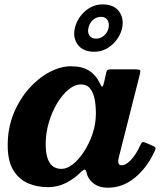

<svg xmlns="http://www.w3.org/2000/svg" viewBox="-20 -835 755 872"><path d="M408 -600Q357 -600 333.5 -631.8Q310 -663.5 320 -707Q329.5 -750.5 365 -782.8Q400.5 -815 446 -815Q497.5 -815 520.8 -783Q544 -751 534.5 -707Q524.5 -663.5 489 -631.8Q453.5 -600 408 -600ZM416.5 -659.5Q437 -659.5 452.8 -673.5Q468.5 -687.5 473 -707.5Q477.5 -729.5 468.2 -744Q459 -758.5 438.5 -758.5Q417.5 -758.5 401.8 -744Q386 -729.5 381.5 -707.5Q377 -687.5 386.2 -673.5Q395.5 -659.5 416.5 -659.5ZM681 -145.5Q646.5 -71.5 591.5 -27Q536.5 17.5 469.5 17.5Q432.5 17.5 409.2 1.2Q386 -15 376.5 -39Q374.5 -47 373 -51.5Q371.5 -56 370.5 -59.5Q367 -65.5 362.5 -64.2Q358 -63 349 -55Q318.5 -24 280.2 -4.5Q242 15 197 15Q150 15 108.5 -2.2Q67 -19.5 41 -61Q15 -102.5 15 -175Q15 -254 42 -319.5Q69 -385 112 -433.2Q155 -481.5 205.2 -507.8Q255.5 -534 302 -534Q353.5 -534 384.8 -514Q416 -494 433.5 -457Q440.5 -441 444.2 -441.2Q448 -441.5 452.5 -460.5L462.5 -505.5Q464 -513.5 468 -516.8Q472 -520 484 -520H596Q613.5 -520 616 -516Q618.5 -512 615.5 -499L519.5 -120Q517 -110.5 517 -101Q517 -84.5 533 -84.5Q552.5 -84.5 575.8 -109.8Q599 -135 617.5 -176Q623 -188 627 -189.5Q631 -191 642 -186.5L672.5 -173.5Q685 -168 686.2 -163.5Q687.5 -159 681 -145.5ZM415.5 -320Q415.5 -355 409.8 -384.8Q404 -414.5 389.2 -433Q374.5 -451.5 347 -451.5Q319.5 -451.5 291.2 -428.2Q263 -405 239.5 -366Q216 -327 201.8 -278.8Q187.5 -230.5 187.5 -180Q187.5 -68 259.5 -68Q284.5 -68 311.5 -89.5Q338.5 -111 362.2 -147.5Q386 -184 400.8 -228.8Q415.5 -273.5 415.5 -320Z"/></svg>

Font: Besley*
Style: Bold Italic
Weight: 700
Italic angle: -13°
Designer: Owen Earl
Foundry: indestructible type*
Version: Version 2.000; ttfautohint (v1.8.3)